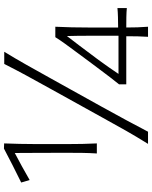

<svg xmlns="http://www.w3.org/2000/svg" viewBox="82 -856 774 978"><g transform="rotate(-90 469.0 -367.0)"><path d="M176.3 -260.7Q178.7 -299.3 179.2 -334.5Q179.7 -369.6 179.7 -412.1Q179.7 -479 179.4 -545.9Q179.2 -612.8 178.7 -678.7Q113.8 -645 41 -603L28.3 -646Q72.8 -667.5 115.5 -689.5Q158.2 -711.4 201.2 -733.9L227.5 -732.9Q226.1 -694.3 225.1 -653.1Q224.1 -611.8 224.1 -568.8V-412.1Q224.1 -369.6 224.9 -334.5Q225.6 -299.3 227.5 -260.7ZM225.1 0Q260.3 -56.6 291.3 -110.8Q322.3 -165 360.8 -235.4L502 -490.2Q542.5 -563 572.5 -618.2Q602.5 -673.3 632.3 -732.4H694.3Q658.2 -673.3 627.2 -618.2Q596.2 -563 555.7 -490.2L414.1 -235.4Q375.5 -165 345.9 -110.8Q316.4 -56.6 287.1 0ZM817.9 -110.8Q817.9 -78.6 818.8 -53.5Q819.8 -28.3 821.8 0H770.5Q772.5 -28.3 772.9 -53.5Q773.4 -78.6 773.4 -110.8H528.3V-147.5Q542.5 -164.6 561.5 -189.5Q580.6 -214.4 600.6 -241.2Q620.6 -268.1 637.2 -290L701.2 -376.5Q718.8 -399.9 736.3 -424.3Q753.9 -448.7 768.6 -472.2H821.8Q819.8 -429.2 818.8 -387.7Q817.9 -346.2 817.9 -305.2V-152.3Q842.8 -152.3 870.1 -153.1Q897.5 -153.8 917 -155.8V-107.9Q897.5 -109.9 870.1 -110.4Q842.8 -110.8 817.9 -110.8ZM581.5 -150.4H775.9V-299.3Q775.9 -327.6 775.6 -356.2Q775.4 -384.8 774.4 -413.1L728 -352.5Q689.5 -302.2 652.3 -251.5Q615.2 -200.7 581.5 -150.4Z"/></g></svg>

Font: Pinar DS1-Light
Style: Regular
Weight: 300
Designer: Amin Abedi
Version: Version 2.000